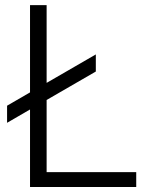

<svg xmlns="http://www.w3.org/2000/svg" viewBox="-20 -748 591 768"><path d="M100.1 0H524.9V-59.6H166.5V-348.1L363.3 -461.9V-530.3L166.5 -416.5V-727.5H100.1V-378.4L8.3 -325.2V-256.8L100.1 -310.1Z"/></svg>

Font: Raveo Display Display Light
Style: Regular
Weight: 300
Designer: Jakub Foglar, Rasmus Andersson (Inter)
Foundry: Jakubfoglar.com
Version: Version 1.100;Glyphs 3.2.3 (3260)